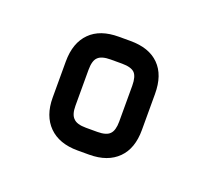

<svg xmlns="http://www.w3.org/2000/svg" viewBox="-56 -738 390 361"><g transform="rotate(20 139.0 -558.0)"><path d="M151 -444.5C151 -444.5 128 -444.5 128 -444.5C103 -444.5 84 -451.5 70.5 -465C57 -478.5 50 -497.5 50 -522C50 -522 50 -522 50 -522C50 -522 50 -594 50 -594C50 -619.5 57 -638.5 70.5 -652C84 -665.5 103 -672 128 -672C128 -672 128 -672 128 -672C128 -672 151 -672 151 -672C176 -672 195 -665.5 208.5 -652C222 -638.5 228.5 -619.5 228.5 -594C228.5 -594 228.5 -594 228.5 -594C228.5 -594 228.5 -522 228.5 -522C228.5 -497.5 222 -478.5 208.5 -465C195 -451.5 176 -444.5 151 -444.5C151 -444.5 151 -444.5 151 -444.5ZM95.5 -594C95.5 -594 95.5 -522 95.5 -522C95.5 -510.5 98 -502 103 -497.5C107.5 -492.5 116 -490 128 -490C128 -490 128 -490 128 -490C128 -490 151 -490 151 -490C163 -490 171.5 -492.5 176 -497.5C180.5 -502 183 -510.5 183 -522C183 -522 183 -522 183 -522C183 -522 183 -594 183 -594C183 -606.5 180.5 -615 176 -619.5C171.5 -624 163 -626.5 151 -626.5C151 -626.5 151 -626.5 151 -626.5C151 -626.5 128 -626.5 128 -626.5C116 -626.5 107.5 -624 103 -619.5C98 -615 95.5 -606.5 95.5 -594C95.5 -594 95.5 -594 95.5 -594Z"/></g></svg>

Font: Jura-Fortis-Regular
Style: Regular
Weight: 500
Designer: Daniel Johnson, Alexei Vanyashin, Mirko Velimirovic
Foundry: Daniel Johnson
Version: ""